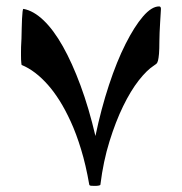

<svg xmlns="http://www.w3.org/2000/svg" viewBox="-20 -511 575 607"><path d="M488.8 -482.9Q488.8 -481 488 -468.8Q487.3 -456.5 486.3 -440.7Q485.4 -424.8 484.6 -408.4Q483.9 -392.1 483.9 -381.3Q483.9 -355.5 482.7 -341.1Q481.4 -326.7 479.5 -319.3Q477.5 -312 474.4 -309.3Q471.2 -306.6 467.3 -304.2Q444.8 -290 418.9 -257.1Q393.1 -224.1 369.4 -175.5Q345.7 -127 326.2 -64.2Q306.6 -1.5 297.4 72.8Q297.4 74.7 292 75.7Q286.6 76.7 281.7 76.7Q275.9 76.7 269.5 76.4Q263.2 76.2 262.2 72.8Q251.5 10.7 236.3 -38.8Q221.2 -88.4 203.6 -126.7Q186 -165 168.2 -193.1Q150.4 -221.2 132.8 -241.2Q92.3 -287.6 48.3 -305.7Q47.9 -307.1 47.4 -311.8Q46.9 -316.4 46.6 -322.5Q46.4 -328.6 46.4 -335.4V-345.7Q46.4 -353 46.6 -362.8Q46.9 -372.6 47.9 -389.2Q48.3 -403.8 48.6 -420.4Q48.8 -437 49.6 -450.9Q50.3 -464.8 51.3 -473.9Q52.2 -482.9 54.2 -482.9Q85.9 -477.1 117.7 -446.8Q149.4 -416.5 178.7 -364.5Q208 -312.5 234.6 -240.7Q261.2 -168.9 281.7 -81.1Q299.8 -167.5 324.5 -242.2Q349.1 -316.9 377 -372.1Q404.8 -427.2 432.1 -459Q459.5 -490.7 482.9 -490.7Q486.3 -490.7 487.5 -488.5Q488.8 -486.3 488.8 -482.9Z"/></svg>

Font: Accordance
Style: Bold-Italic
Weight: 700
Italic angle: -11°
Version: Version 1.2 (build January 31, 2020) Miklal Software Solutio